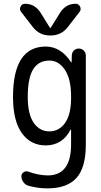

<svg xmlns="http://www.w3.org/2000/svg" viewBox="-20 -780 540 1030"><path d="M303.7 -713.9Q334 -759.8 385.7 -759.8Q401.4 -759.8 409.2 -745.1Q417 -730.5 407.2 -716.8L343.8 -634.8Q308.6 -589.8 252.9 -589.8H247.1Q191.4 -589.8 156.2 -634.8L92.8 -716.8Q83 -729.5 90.3 -744.6Q97.7 -759.8 114.3 -759.8Q166 -759.8 196.3 -713.9L248 -630.9Q248 -629.9 250 -629.9Q252 -629.9 252 -630.9ZM245.1 -455.1Q187.5 -455.1 158.2 -408.7Q128.9 -362.3 128.9 -259.8Q128.9 -168 160.6 -121.6Q192.4 -75.2 245.1 -75.2Q296.9 -75.2 329.1 -120.6Q361.3 -166 361.3 -254.9V-264.6Q361.3 -355.5 328.1 -405.3Q294.9 -455.1 245.1 -455.1ZM224.6 0Q144.5 0 97.2 -65.9Q49.8 -131.8 49.8 -259.8Q49.8 -529.3 224.6 -530.3Q306.6 -530.3 361.3 -446.3Q361.3 -445.3 363.3 -445.3Q364.3 -445.3 364.3 -446.3L365.2 -483.4Q366.2 -499 376.5 -509.3Q386.7 -519.5 403.3 -519.5Q418 -519.5 429.2 -508.8Q440.4 -498 440.4 -483.4V-4.9Q440.4 120.1 389.6 175.3Q338.9 230.5 235.4 230.5Q182.6 230.5 133.8 216.8Q117.2 212.9 106 197.8Q94.7 182.6 94.7 165Q94.7 152.3 106.4 144Q118.2 135.7 130.9 140.6Q185.5 160.2 235.4 161.1Q361.3 161.1 361.3 -4.9V-84Q361.3 -85 360.4 -85Q358.4 -85 358.4 -84Q314.5 0 224.6 0Z"/></svg>

Font: Rounded Mgen+ 1m regular
Style: Regular
Weight: 400
Designer: [Source Han Sans]
Ryoko NISHIZUKA  (kana & ideographs); Paul D. Hunt (Latin, Greek & Cyrillic); Wenlong ZHANG  (bopomofo
Version: Version 1.059.20150602